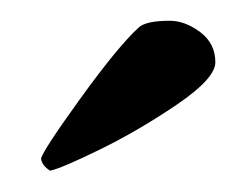

<svg xmlns="http://www.w3.org/2000/svg" viewBox="-20 -643 237 185"><path d="M28.3 -478.5Q20.5 -483.4 19.5 -490.2Q22 -499 57.6 -548.3Q93.3 -597.7 113.3 -616.2Q120.1 -623 143.6 -623Q158.2 -623 172.9 -612.1Q187.5 -601.1 187.5 -583Q187.5 -567.4 150.4 -542.2Q113.3 -517.1 76.4 -499Q39.6 -481 28.3 -478.5Z"/></svg>

Font: Amiri
Style: Bold Slanted
Weight: 700
Italic angle: 9°
Designer: Khaled Hosny
Version: Version 000.107